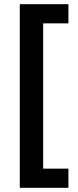

<svg xmlns="http://www.w3.org/2000/svg" viewBox="-20 -734 370 912"><path d="M305 158H74V-714H305V-623H185V67H305Z"/></svg>

Font: Noto Sans Gujarati SemiBold
Style: Regular
Weight: 600
Designer: Jelle Bosma - Monotype Design Team, Universal Thirst
Foundry: Monotype Imaging Inc.
Version: Version 2.106; ttfautohint (v1.8.4.7-5d5b)